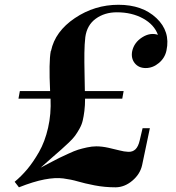

<svg xmlns="http://www.w3.org/2000/svg" viewBox="-20 -780 743 812"><path d="M42 -11.2Q69.8 -34.2 95 -64Q120.1 -93.8 145 -137.2Q169.9 -180.7 183.3 -239.3Q196.8 -297.9 193.8 -362.8H58.1L64 -395H191.9Q186 -518.1 194.8 -564L195.8 -564.9Q212.9 -647 296.6 -703.4Q380.4 -759.8 481 -759.8Q582 -759.8 641.6 -703.4Q701.2 -647 684.1 -566.9Q677.7 -535.2 652.1 -513.7Q626.5 -492.2 596.2 -492.2Q566.4 -492.2 549.8 -512.9Q533.2 -533.7 539.1 -564Q547.4 -600.6 581.3 -622.1Q615.2 -643.6 647.9 -632.8Q632.3 -675.8 585 -701.9Q537.6 -728 474.1 -728Q422.4 -728 385 -700.9Q347.7 -673.8 340.8 -623Q337.4 -593.3 336.9 -556.2Q336.4 -519 337.6 -468Q338.9 -417 338.9 -395H502.9L497.1 -362.8H339.8Q339.8 -334 336.9 -310.8Q334 -287.6 329.8 -270Q325.7 -252.4 315.9 -235.1Q306.2 -217.8 297.4 -205.8Q288.6 -193.8 270.8 -176.8Q252.9 -159.7 239 -147.5Q225.1 -135.3 198.7 -112.3Q172.4 -89.4 151.9 -70.8Q157.7 -73.7 188.2 -90.1Q218.8 -106.4 230 -111.8Q241.2 -117.2 268.1 -129.6Q294.9 -142.1 310.8 -147Q326.7 -151.9 347.9 -156.5Q369.1 -161.1 387.2 -161.1Q410.6 -161.1 438.7 -155Q466.8 -148.9 485.6 -143.8Q504.4 -138.7 522.7 -137.9Q541 -137.2 553 -148.7Q564.9 -160.2 570.8 -186L583 -237.8H613.8L581.1 -82Q572.8 -43.9 540 -16.1Q507.3 11.7 469.2 12.2Q422.4 12.2 379.9 3.9Q337.4 -4.4 309.3 -12.7Q281.2 -21 247.6 -25.4Q213.9 -29.8 167.7 -21Q121.6 -12.2 60.1 12.2Z"/></svg>

Font: Fin Serif Display
Style: Italic
Weight: 400
Italic angle: -12°
Designer: J. Blake Harris
Version: Version 1.006;FEAKit 1.0